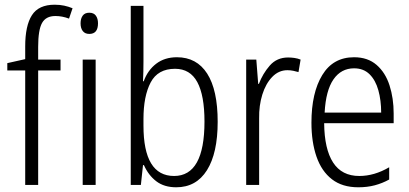

<svg xmlns="http://www.w3.org/2000/svg" viewBox="-20 -785 1738 815"><path d="M237 -486H142V0H87V-486H11V-517L87 -534V-588Q87 -676 115.5 -720.5Q144 -765 212 -765Q234 -765 252.5 -761Q271 -757 288 -750L273 -706Q244 -717 215 -717Q175 -717 158.5 -687.5Q142 -658 142 -586V-532H237Z M359 -731Q378 -731 387 -718.5Q396 -706 396 -686Q396 -641 359 -641Q341 -641 331.5 -653Q322 -665 322 -686Q322 -706 331 -718.5Q340 -731 359 -731ZM386 -532V0H331V-532Z M589 -523Q589 -503 588.5 -481Q588 -459 587 -440H590Q607 -487 643 -514.5Q679 -542 731 -542Q815 -542 859.5 -472.5Q904 -403 904 -268Q904 -135 858.5 -62.5Q813 10 728 10Q677 10 643.5 -15.5Q610 -41 591 -84H587L578 0H535V-760H589ZM723 -493Q650 -493 619.5 -435Q589 -377 589 -280V-252Q589 -38 719 -38Q848 -38 848 -269Q848 -380 817.5 -436.5Q787 -493 723 -493Z M1203 -541Q1216 -541 1230 -539Q1244 -537 1256 -532L1247 -479Q1237 -482 1225 -484.5Q1213 -487 1200 -487Q1163 -487 1135.5 -458.5Q1108 -430 1093.5 -383.5Q1079 -337 1080 -282V0H1025V-532H1068L1076 -429H1079Q1095 -472 1125 -506.5Q1155 -541 1203 -541Z M1483 -542Q1541 -542 1578.5 -509.5Q1616 -477 1633.5 -422.5Q1651 -368 1651 -303V-262H1356Q1357 -152 1394 -95Q1431 -38 1505 -38Q1569 -38 1632 -75V-23Q1603 -7 1571 1.5Q1539 10 1501 10Q1433 10 1389 -24Q1345 -58 1323.5 -120Q1302 -182 1302 -264Q1302 -391 1348 -466.5Q1394 -542 1483 -542ZM1483 -495Q1428 -495 1395.5 -448Q1363 -401 1358 -307H1598Q1598 -359 1586 -402Q1574 -445 1548.5 -470Q1523 -495 1483 -495Z"/></svg>

Font: Noto Sans Khmer Condensed Light
Style: Regular
Weight: 300
Width: 3
Designer: Danh Hong and the Monotype Design Team
Foundry: Monotype Imaging Inc.
Version: Version 2.004; ttfautohint (v1.8.4.7-5d5b)